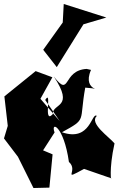

<svg xmlns="http://www.w3.org/2000/svg" viewBox="-40 -870 595 964"><path d="M234 -205C212 -264 280 -240 306 -57C357 -12 265 42 382 -22L518 25C520 49 505 -15 535 -150C509 -182 406 -251 446 -288C419 -308 415 -156 271 -206C399 -276 356 -255 388 -430C510 -422 366 -403 417 -519L395 -524C271 -517 316 -375 230 -486C337 -325 223 -354 225 -297C174 -241 224 -427 187 -368L260 -262L163 -374L223 -482L139 -513L-18 -386L-1 -238L-20 -175L50 -83L128 74L208 72L224 -95L108 -144L171 -107ZM275 -757 177 -620 245 -533 379 -748 494 -782 280 -850Z"/></svg>

Font: Asimov Silicon
Style: Regular
Weight: 400
Designer: Google
Version: Version 2.000980; 2014